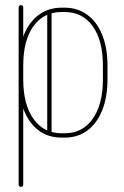

<svg xmlns="http://www.w3.org/2000/svg" viewBox="-20 -535 485 752"><path d="M401 -278V-224Q401 -155 380.5 -103.5Q360 -52 322.5 -24Q285 4 233 4H222Q169 4 131.5 -24Q94 -52 73.5 -103.5Q53 -155 53 -224V-278Q53 -347 73.5 -398Q94 -449 132 -477Q170 -505 222 -505H233Q284 -505 322 -477Q360 -449 380.5 -398Q401 -347 401 -278ZM383 -278Q383 -377 343 -432.5Q303 -488 233 -488H222Q151 -488 111 -432.5Q71 -377 71 -278V-224Q71 -126 111 -69.5Q151 -13 222 -13H233Q303 -13 343 -69.5Q383 -126 383 -224ZM71 188Q71 192 68.5 194.5Q66 197 62 197Q58 197 55.5 194.5Q53 192 53 188V-506Q53 -510 55.5 -512.5Q58 -515 62 -515Q66 -515 68.5 -512.5Q71 -510 71 -506ZM182 -14Q182 -10 179.5 -7.5Q177 -5 174 -5Q170 -5 167.5 -7.5Q165 -10 165 -14V-487Q165 -491 167.5 -493.5Q170 -496 174 -496Q177 -496 179.5 -493.5Q182 -491 182 -487Z"/></svg>

Font: Libertine-Super Thin
Style: Regular
Weight: 100
Designer: Bastien Sozeau
Foundry: NBR — Bastien Sozeau
Version: Version 2.003;gftools[0.9.33]